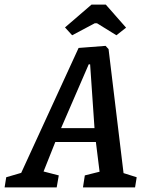

<svg xmlns="http://www.w3.org/2000/svg" viewBox="-63 -813 647 833"><path d="M530 -44 523 0H297L305 -52L369 -68L353 -197H177L126 -69L192 -52L183 0H-43L-36 -44L29 -63L278 -605L395 -614L408 -600L473 -62ZM202 -257H347L328 -534H322ZM219 -694 334 -793H396L484 -693L442 -660L358 -712H348L250 -660Z"/></svg>

Font: Grenze Medium
Style: Italic
Weight: 500
Italic angle: -10°
Designer: Renata Polastri
Foundry: Omnibus-Type
Version: Version 1.002; ttfautohint (v1.8)